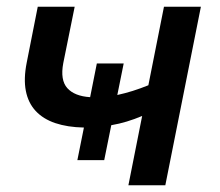

<svg xmlns="http://www.w3.org/2000/svg" viewBox="-20 -552 655 572"><path d="M210.5 -75 230 -172Q181 -173 144.8 -185.2Q108.5 -197.5 86.2 -221.5Q64 -245.5 57 -281.2Q50 -317 59.5 -365L92.5 -532H202.5L168.5 -364Q159 -313.5 180.5 -289.5Q202 -265.5 248.5 -262.5L268.5 -363H348.5L329.5 -269Q352.5 -274 375.5 -281.2Q398.5 -288.5 422 -298L468.5 -532H578.5L472.5 0H362.5L403.5 -206.5Q381 -197 358 -190Q335 -183 311.5 -179L290.5 -75Z"/></svg>

Font: Argentum Sans
Style: Italic
Weight: 400
Italic angle: -11.3099°
Designer: Julieta Ulanovsky, Owen Earl, Rasmus Andersson, Cristiano Sobral
Foundry: The Argentum Sans Project Authors
Version: Version 3.131; ttfautohint (v1.8.4.7-5d5b-dirty)